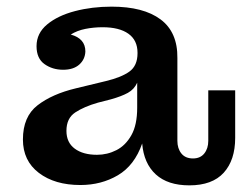

<svg xmlns="http://www.w3.org/2000/svg" viewBox="-20 -547 750 578"><path d="M222 10Q145 10 97 -26.5Q49 -63 49 -127Q49 -196 93 -230Q137 -264 208 -281L299 -303Q345 -314 369.5 -331.5Q394 -349 394 -387V-388Q394 -426 366.5 -445.5Q339 -465 289 -465Q262 -465 237 -460Q212 -455 193 -443Q237 -431 237 -392Q236 -368 218.5 -352.5Q201 -337 170 -337Q138 -337 114 -354Q90 -371 90 -408Q90 -447 122 -473.5Q154 -500 205.5 -513.5Q257 -527 316 -527Q412 -527 463.5 -488.5Q515 -450 514 -372V-123Q514 -100 526 -85Q538 -70 561 -70Q583 -70 595 -85Q607 -100 607 -123V-275H688V-132Q688 -65 653.5 -27Q619 11 550 11Q485 11 449 -22Q413 -55 408 -115Q385 -49 335 -19.5Q285 10 222 10ZM180 -153Q180 -118 205 -99.5Q230 -81 272 -81Q303 -81 330.5 -95Q358 -109 375.5 -140Q393 -171 393 -223V-298Q384 -278 365 -267.5Q346 -257 314 -248L275 -238Q233 -226 206.5 -208.5Q180 -191 180 -153Z"/></svg>

Font: Montagu Slab 16pt Medium
Style: Regular
Weight: 500
Designer: Florian Karsten
Foundry: Florian Karsten
Version: Version 1.000; ttfautohint (v1.8.3)